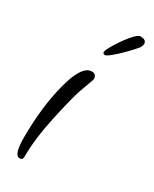

<svg xmlns="http://www.w3.org/2000/svg" viewBox="-152 -597 515 640"><g transform="rotate(30 106.0 -277.0)"><path d="M20.8 -68Q20.8 -186.4 45.2 -279.2Q69.6 -372 107.2 -372Q125.6 -372 125.6 -352Q117.6 -331.2 105.6 -296.8Q93.6 -262.4 74 -172.4Q54.4 -82.4 54.4 -12Q54.4 -0.8 42.4 -0.8Q20.8 -0.8 20.8 -68ZM206.4 -522.4Q182.4 -493.6 153.6 -467.2Q124.8 -440.8 116.8 -440.8Q108.8 -440.8 108.8 -448.8Q108.8 -456.8 127.2 -486Q145.6 -515.2 162.8 -534.8Q180 -554.4 188.8 -554.4Q212 -554.4 212 -538.4Q212 -531.2 206.4 -522.4Z"/></g></svg>

Font: Euphoria Script
Style: Regular
Weight: 400
Designer: Sabrina Mariela Lopez
Foundry: Sabrina Mariela Lopez
Version: Version 1.002